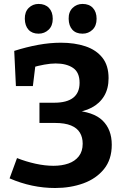

<svg xmlns="http://www.w3.org/2000/svg" viewBox="-20 -930 626 962"><path d="M256.3 12Q139.3 12 28 -36.3L65.3 -138Q110 -120.3 157.7 -109.8Q205.3 -99.3 247.7 -99.3Q289.7 -99.3 322.5 -110.7Q355.3 -122 374.8 -146.8Q394.3 -171.7 394.3 -210Q394.3 -242 380.3 -265.3Q366.3 -288.7 335.8 -301.3Q305.3 -314 255.7 -314H177.7V-415.3H251.3Q315 -415.3 346.8 -440.3Q378.7 -465.3 378.7 -515.3Q378.7 -567.7 345.8 -589.8Q313 -612 258.7 -612Q233.7 -612 202.2 -606.3Q170.7 -600.7 138.3 -591L158.3 -609.7L144.7 -498.7H59.7L51.3 -675Q112 -694.3 171 -705.2Q230 -716 285 -716Q354.3 -716 408.2 -698Q462 -680 493 -641Q524 -602 524 -538.3Q524 -486 501.7 -448.8Q479.3 -411.7 439.3 -390.7Q399.3 -369.7 345.7 -365L345 -377Q448 -371 494 -326Q540 -281 540 -204.7Q540 -131 501 -82.8Q462 -34.7 397.5 -11.3Q333 12 256.3 12ZM393.7 -761.3Q360.7 -761.3 342.7 -781Q324.7 -800.7 324 -835.7Q323.3 -870.3 343.8 -890.3Q364.3 -910.3 393.7 -910.3Q426.7 -910.3 445.3 -890.3Q464 -870.3 464 -835.7Q464 -800.7 443.5 -781Q423 -761.3 393.7 -761.3ZM173.3 -761.3Q141 -761.3 123 -781Q105 -800.7 104.3 -835.7Q103.7 -870.3 123.8 -890.3Q144 -910.3 173.3 -910.3Q206.3 -910.3 225.3 -890.3Q244.3 -870.3 244.3 -835.7Q244.3 -800.7 223.5 -781Q202.7 -761.3 173.3 -761.3Z"/></svg>

Font: Bitter Thin
Style: Regular
Weight: 100
Designer: Sol Matas, and Bitter project Authors
Foundry: Sol Matas
Version: Version 2.002